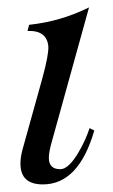

<svg xmlns="http://www.w3.org/2000/svg" viewBox="-20 -478 306 518"><path d="M95.7 19.5Q34.7 19.5 35.2 -37.1Q35.2 -53.7 40.5 -73.7L93.8 -265.1Q111.8 -330.6 110.4 -353Q106.4 -396.5 54.2 -394.5L58.6 -411.1Q143.1 -419.9 220.2 -458L117.2 -86.4Q111.8 -64.9 111.8 -52.2Q111.8 -21.5 142.6 -21.5Q164.6 -21.5 190.9 -65.4Q210 -97.2 221.7 -132.3L234.4 -126Q192.4 19.5 95.7 19.5Z"/></svg>

Font: Accordance
Style: Italic
Weight: 400
Italic angle: -11°
Version: Version 1.2 (build January 31, 2020) Miklal Software Solutio